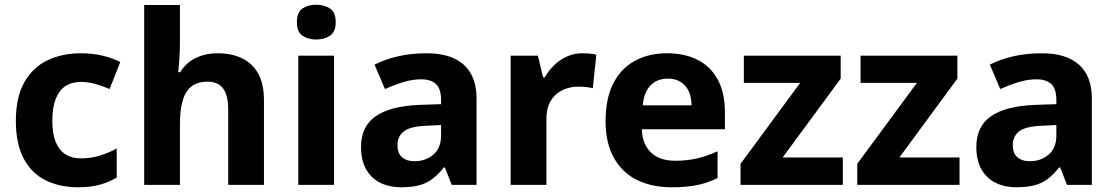

<svg xmlns="http://www.w3.org/2000/svg" viewBox="-20 -781 4703 811"><path d="M311 10Q232 10 172.5 -19.5Q113 -49 80 -111.5Q47 -174 47 -270Q47 -371 83 -434Q119 -497 181 -526.5Q243 -556 322 -556Q370 -556 412.5 -546Q455 -536 488 -519L443 -405Q413 -418 382.5 -426.5Q352 -435 322 -435Q283 -435 256 -417Q229 -399 215 -362.5Q201 -326 201 -271Q201 -217 215 -182Q229 -147 256 -129.5Q283 -112 320 -112Q363 -112 401 -123.5Q439 -135 473 -154V-31Q441 -12 402.5 -1Q364 10 311 10Z M740 -607Q740 -563 737.5 -529.5Q735 -496 733 -476H741Q759 -505 783 -522Q807 -539 836.5 -547.5Q866 -556 899 -556Q958 -556 1002 -535Q1046 -514 1070.5 -470.5Q1095 -427 1095 -356V0H944V-318Q944 -377 923 -406.5Q902 -436 857 -436Q813 -436 787.5 -415Q762 -394 751 -354Q740 -314 740 -256V0H589V-760H740Z M1391 -546V0H1240V-546ZM1316 -761Q1349 -761 1373.5 -745.5Q1398 -730 1398 -687Q1398 -646 1373.5 -630Q1349 -614 1316 -614Q1282 -614 1258 -630Q1234 -646 1234 -687Q1234 -730 1258 -745.5Q1282 -761 1316 -761Z M1782 -556Q1885 -556 1939 -507.5Q1993 -459 1993 -364V0H1888L1859 -74H1855Q1832 -45 1807.5 -26Q1783 -7 1751 1.5Q1719 10 1673 10Q1625 10 1587 -8.5Q1549 -27 1527 -65Q1505 -103 1505 -161Q1505 -247 1567 -290Q1629 -333 1752 -338L1843 -341V-358Q1843 -407 1821 -426.5Q1799 -446 1759 -446Q1722 -446 1683 -434Q1644 -422 1606 -405L1562 -508Q1605 -530 1660.5 -543Q1716 -556 1782 -556ZM1786 -250Q1715 -248 1687 -227Q1659 -206 1659 -168Q1659 -133 1678.5 -116.5Q1698 -100 1730 -100Q1778 -100 1810.5 -128Q1843 -156 1843 -208V-253Z M2439 -556Q2454 -556 2471.5 -554.5Q2489 -553 2499 -550L2484 -409Q2473 -411 2458 -413Q2443 -415 2422 -415Q2399 -415 2375.5 -408Q2352 -401 2332 -385Q2312 -369 2300 -343Q2288 -317 2288 -277V0H2137V-546H2252L2274 -454H2281Q2297 -483 2321 -506Q2345 -529 2375 -542.5Q2405 -556 2439 -556Z M2797 -556Q2873 -556 2928 -527.5Q2983 -499 3012.5 -443.5Q3042 -388 3042 -308V-235H2691Q2693 -173 2729 -137.5Q2765 -102 2832 -102Q2883 -102 2925 -112Q2967 -122 3011 -142V-29Q2971 -9 2926.5 0.5Q2882 10 2816 10Q2735 10 2672.5 -20Q2610 -50 2574 -112.5Q2538 -175 2538 -269Q2538 -365 2570.5 -428.5Q2603 -492 2661.5 -524Q2720 -556 2797 -556ZM2801 -449Q2756 -449 2728 -420.5Q2700 -392 2695 -336H2901Q2901 -369 2890 -394Q2879 -419 2856.5 -434Q2834 -449 2801 -449Z M3540 0H3108V-89L3360 -431H3122V-546H3531V-449L3286 -116H3540Z M4033 0H3601V-89L3853 -431H3615V-546H4024V-449L3779 -116H4033Z M4381 -556Q4484 -556 4538 -507.5Q4592 -459 4592 -364V0H4487L4458 -74H4454Q4431 -45 4406.5 -26Q4382 -7 4350 1.5Q4318 10 4272 10Q4224 10 4186 -8.5Q4148 -27 4126 -65Q4104 -103 4104 -161Q4104 -247 4166 -290Q4228 -333 4351 -338L4442 -341V-358Q4442 -407 4420 -426.5Q4398 -446 4358 -446Q4321 -446 4282 -434Q4243 -422 4205 -405L4161 -508Q4204 -530 4259.5 -543Q4315 -556 4381 -556ZM4385 -250Q4314 -248 4286 -227Q4258 -206 4258 -168Q4258 -133 4277.5 -116.5Q4297 -100 4329 -100Q4377 -100 4409.5 -128Q4442 -156 4442 -208V-253Z"/></svg>

Font: Noto Sans Khmer
Style: Bold
Weight: 700
Version: Version 2.003